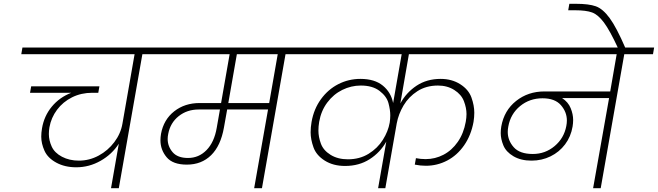

<svg xmlns="http://www.w3.org/2000/svg" viewBox="-20 -990 3461 1010"><path d="M880 -705H729L605 0H564L605 -234Q569 -178 509 -144Q449 -110 381 -110Q321 -110 276 -134.5Q231 -159 214 -197Q197 -235 197 -271Q197 -292 201 -315Q212 -380 252.5 -429Q293 -478 355 -502H138L144 -536H503L497 -502H466Q407 -502 359 -478Q311 -454 280 -412.5Q249 -371 240 -320Q237 -302 237 -285Q237 -252 252 -219Q267 -186 306 -165.5Q345 -145 395 -145Q450 -145 499 -171.5Q548 -198 581.5 -242.5Q615 -287 624 -339L688 -705H92L98 -740H886Z M1633 -705H1482L1358 0H1317L1390 -414H1175L1158 -319Q1141 -223 1090.5 -173.5Q1040 -124 963 -124Q889 -124 856.5 -163Q824 -202 824 -252Q824 -268 827 -286Q841 -361 896.5 -404.5Q952 -448 1030 -448H1143L1188 -705H816L822 -740H1639ZM1441 -705H1226L1181 -448H1396ZM1137 -414H1025Q964 -414 920 -379Q876 -344 865 -286Q862 -272 862 -259Q862 -220 888 -189.5Q914 -159 969 -159Q1026 -159 1066.5 -200.5Q1107 -242 1120 -317Z M2131 -705 2086 -446Q2117 -503 2171 -539Q2225 -575 2298 -575Q2357 -575 2401 -547Q2445 -519 2460 -477Q2475 -435 2475 -397Q2475 -374 2471 -349Q2458 -278 2421.5 -225.5Q2385 -173 2332.5 -145.5Q2280 -118 2220 -118Q2191 -118 2162 -124L2168 -158Q2192 -153 2219 -153Q2269 -153 2313 -176Q2357 -199 2388 -243.5Q2419 -288 2430 -349Q2434 -371 2434 -390Q2434 -422 2420.5 -457.5Q2407 -493 2370 -516.5Q2333 -540 2284 -540Q2222 -540 2176 -510.5Q2130 -481 2103 -435.5Q2076 -390 2067 -341L2007 0H1969L2012 -245Q1980 -188 1924.5 -152.5Q1869 -117 1795 -117Q1733 -117 1688.5 -145Q1644 -173 1629 -215Q1614 -257 1614 -294Q1614 -320 1619 -349Q1631 -417 1668.5 -468.5Q1706 -520 1760 -547.5Q1814 -575 1876 -575Q1951 -575 1994 -539.5Q2037 -504 2048 -448L2093 -705H1569L1575 -740H2651L2645 -705ZM1810 -152Q1872 -152 1919 -181Q1966 -210 1994 -254.5Q2022 -299 2030 -345Q2033 -365 2033 -383Q2033 -412 2023.5 -447.5Q2014 -483 1977 -511.5Q1940 -540 1878 -540Q1827 -540 1780.5 -517Q1734 -494 1701.5 -450.5Q1669 -407 1659 -349Q1655 -325 1655 -303Q1655 -270 1668 -234.5Q1681 -199 1719 -175.5Q1757 -152 1810 -152Z M3415 -705H3264L3140 0H3100L3184 -474H2937Q2969 -453 2982 -421Q2995 -389 2995 -359Q2995 -342 2992 -324Q2983 -271 2952.5 -230.5Q2922 -190 2876 -167.5Q2830 -145 2776 -145Q2720 -145 2681 -168Q2642 -191 2628 -225Q2614 -259 2614 -290Q2614 -307 2617 -325Q2632 -409 2695 -459Q2758 -509 2844 -509H3190L3224 -705H2581L2587 -740H3421ZM2959 -327Q2962 -342 2962 -356Q2962 -401 2930.5 -437Q2899 -473 2834 -473Q2766 -473 2716 -432Q2666 -391 2654 -325Q2651 -310 2651 -296Q2651 -251 2682.5 -215.5Q2714 -180 2783 -180Q2848 -180 2897.5 -221.5Q2947 -263 2959 -327Z M3231 -737Q3188 -830 3157 -871.5Q3126 -913 3094.5 -924.5Q3063 -936 3005 -936H2969L2975 -970H3010Q3077 -970 3114 -957Q3151 -944 3187 -895Q3223 -846 3270 -737Z"/></svg>

Font: Fz Poppins ExtLt
Style: Italic
Weight: 200
Italic angle: -10°
Designer: Ninad Kale (Devanagari), Jonny Pinhorn (Latin)
Foundry: Indian Type Foundry
Version: Vit hóa bi Vntype.Com & FontZin.Com